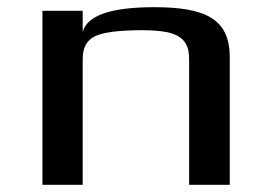

<svg xmlns="http://www.w3.org/2000/svg" viewBox="-20 -514 756 534"><path d="M409 -494C288 -494 222 -471 210 -425V-484H98V0H210V-350C210 -381 221 -402 244 -413C266 -424 310 -430 376 -430C405 -430 428 -428 447 -424C490 -414 506 -391 506 -350V0H619V-355C619 -461 552 -494 409 -494Z"/></svg>

Font: Gamestation Extended
Style: Regular
Weight: 400
Width: 7
Designer: Jonas Hecksher
Foundry: Jonas Hecksher, Playtypeª, e-types AS
Version: Version 1.003